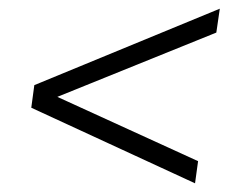

<svg xmlns="http://www.w3.org/2000/svg" viewBox="-20 -519 570 442"><path d="M486 -499 478 -444 112 -296 436 -148 429 -97 52 -271 59 -323Z"/></svg>

Font: Exo 2 Light
Style: Italic
Weight: 300
Italic angle: -8°
Designer: Natanael Gama
Foundry: Natanael Gama
Version: Version 2.010